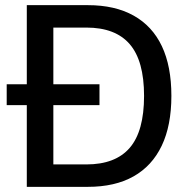

<svg xmlns="http://www.w3.org/2000/svg" viewBox="-20 -725 746 745"><path d="M84 0V-705H321Q426 -705 498.5 -664.5Q571 -624 608 -546Q645 -468 645 -353Q645 -238 607.5 -159.5Q570 -81 498 -40.5Q426 0 321 0ZM187 -87H315Q428 -87 483.5 -151.5Q539 -216 539 -353Q539 -489 483.5 -553.5Q428 -618 315 -618H187ZM6 -317V-398H366V-317Z"/></svg>

Font: Nunito Sans 10pt SemiCondensed SemiBold
Style: Regular
Weight: 600
Width: 4
Designer: Vernon Adams
Foundry: Vernon Adams
Version: Version 3.101;gftools[0.9.27]